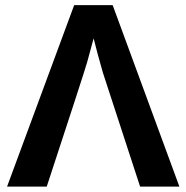

<svg xmlns="http://www.w3.org/2000/svg" viewBox="-20 -708 707 728"><path d="M660.2 -0.5H511.2L370.1 -432.6Q349.1 -505.4 335 -562.5Q322.3 -513.7 310.3 -471.7Q298.3 -429.7 157.2 -0.5H6.8L261.2 -688.5H407.2Z"/></svg>

Font: Liberation Sans
Style: Bold
Weight: 700
Designer: Steve Matteson
Foundry: Ascender Corporation
Version: Version 2.1.5